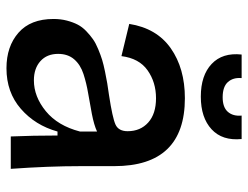

<svg xmlns="http://www.w3.org/2000/svg" viewBox="-106 -641 760 588"><g transform="rotate(90 274.0 -347.0)"><path d="M147 -707H219.2Q216.8 -681.2 231.2 -665Q245.6 -648.9 277.8 -648.9Q308.6 -648.9 322.5 -664.8Q336.4 -680.7 334 -707H405.8Q411.6 -647.9 376 -615Q340.3 -582 275.9 -582Q210.9 -582 175.8 -615.2Q140.6 -648.4 147 -707ZM189 13.2Q122.1 13.2 80.1 -23.7Q38.1 -60.5 38.1 -130.9Q38.1 -152.8 43 -171.6Q47.9 -190.4 55.2 -204.6Q62.5 -218.8 75.2 -231Q87.9 -243.2 100.1 -251.7Q112.3 -260.3 130.6 -267.8Q148.9 -275.4 163.3 -279.8Q177.7 -284.2 199.2 -288.6Q220.7 -293 234.9 -295.4Q249 -297.9 271 -300.8Q341.3 -311.5 361.6 -320.8Q381.8 -330.1 381.8 -357.9Q381.8 -397 355.2 -420.9Q328.6 -444.8 280.8 -444.8Q231.9 -444.8 195.3 -418.9Q158.7 -393.1 151.9 -338.9L53.2 -362.8Q66.4 -446.8 127.9 -490Q189.5 -533.2 280.8 -533.2Q488.8 -533.2 488.8 -316.9V-214.8Q488.8 -115.2 497.1 0H397.9Q395 -68.8 395 -143.1H382.8Q363.8 -74.7 313.2 -30.8Q262.7 13.2 189 13.2ZM226.1 -70.8Q275.9 -70.8 320.6 -107.4Q365.2 -144 382.8 -211.9V-264.2Q362.8 -254.9 328.6 -248.3Q294.4 -241.7 264.9 -236.8Q235.4 -231.9 206.8 -222.7Q178.2 -213.4 161.6 -194.1Q145 -174.8 145 -145Q145 -110.8 167.2 -90.8Q189.5 -70.8 226.1 -70.8Z"/></g></svg>

Font: Bricolage Grotesque Medium
Style: Regular
Weight: 500
Designer: Mathieu Triay
Foundry: Atelier Triay
Version: Version 1.000;gftools[0.9.30]